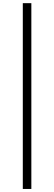

<svg xmlns="http://www.w3.org/2000/svg" viewBox="-20 -982 349 1236"><path d="M181.8 -961.6H126.8V234.4H181.8Z"/></svg>

Font: Karasuma Gothic
Style: Light
Weight: 300
Designer: Rasmus Andersson / Ryoko Nishizuka
Foundry: rsms
Version: Version 1.00